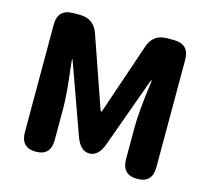

<svg xmlns="http://www.w3.org/2000/svg" viewBox="-106 -870 1089 996"><g transform="rotate(15 438.5 -372.5)"><path d="M166 0Q86 0 86 -84V-661Q86 -745 170 -745H204Q279 -745 304 -674L434 -300Q438 -288 440.5 -288Q443 -288 447 -300L574 -674Q598 -745 673 -745H708Q792 -745 792 -661V-84Q792 0 711 0Q629 0 629 -84V-255Q629 -338 652 -508Q653 -513 650.5 -513Q648 -513 644 -501L511 -133Q486 -63 437 -63Q388 -63 363 -133L231 -501Q227 -513 225 -513Q223 -513 224 -510Q224 -506 229 -464Q246 -327 246 -255V-84Q246 0 166 0Z"/></g></svg>

Font: Resource Han Rounded JP Heavy
Style: Regular
Weight: 900
Designer: Cyano Hao (round all glyphs); Ryoko NISHIZUKA 西塚涼子 (kana, bopomofo & ideographs); Paul D. Hunt (Latin, Greek & Cyrillic)
Foundry: Cyano Hao
Version: 0.990